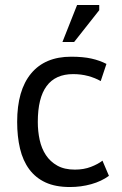

<svg xmlns="http://www.w3.org/2000/svg" viewBox="-20 -740 491 772"><path d="M418 -33Q388 -11 347 0.5Q306 12 261 12Q203 12 163 -6.5Q123 -25 97.5 -59.5Q72 -94 60.5 -142.5Q49 -191 49 -250Q49 -377 105 -444.5Q161 -512 266 -512Q314 -512 347.5 -504.5Q381 -497 408 -483L385 -414Q362 -427 334 -434.5Q306 -442 274 -442Q132 -442 132 -250Q132 -212 139.5 -177.5Q147 -143 164.5 -116.5Q182 -90 210.5 -74Q239 -58 281 -58Q317 -58 345.5 -69Q374 -80 392 -94ZM290 -720H379V-699L278 -571H231Z"/></svg>

Font: PTSans
Style: Regular
Weight: 400
Designer: A.Korolkova, O.Umpeleva, V.Yefimov
Foundry: ParaType Ltd
Version: Version 2.003W OFL